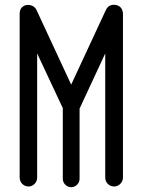

<svg xmlns="http://www.w3.org/2000/svg" viewBox="-20 -774 597 801"><path d="M456 -754C436 -754 428 -744 422 -733L277 -421L132 -733C118 -763 62 -762 62 -717V-33C62 -13 78 4 99 4C119 4 135 -13 135 -33V-551L242 -323V-28C242 -9 258 7 277 7C296 7 312 -9 312 -28V-321L419 -551V-33C419 -13 435 4 456 4C476 4 493 -13 493 -33V-717C492 -747 469 -754 456 -754Z"/></svg>

Font: LS
Style: RegularAlt
Weight: 500
Designer: BSozoo
Foundry: BSozoo
Version: Version 001.000